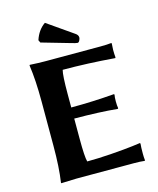

<svg xmlns="http://www.w3.org/2000/svg" viewBox="-124 -930 842 1020"><g transform="rotate(-15 297.0 -420.0)"><path d="M221.2 -842.8 362.8 -744.1Q377.9 -734.4 377.9 -720.2Q377.9 -713.4 373 -704.1Q368.2 -694.8 361.8 -694.8Q354 -694.8 323.2 -704.1L170.9 -748L164.1 -762.2Q181.2 -814.9 221.2 -842.8ZM240.2 -200.2Q240.2 -100.1 248 -73.2Q308.1 -73.2 382.1 -78.6Q456.1 -84 500 -89.4L543.9 -95.2L545.9 -90.8Q543.9 -74.7 543.9 -36.1Q543.9 -18.1 545.9 0L543.9 2.9Q520 0 483.9 0H169.9L85 2.9L84 0Q96.2 -81.1 96.2 -200.2V-444.8Q96.2 -560.1 84 -645L85.9 -647.9Q135.7 -645 169.9 -645H474.1Q510.3 -645 534.2 -647.9L536.1 -645Q534.2 -622.1 534.2 -609.9Q534.2 -585 536.1 -568.8L534.2 -564.9Q382.3 -577.1 248 -577.1Q240.2 -550.3 240.2 -444.8V-372.1Q359.4 -372.1 477.1 -381.8L480 -378.9Q477.1 -365.7 477.1 -341.8Q477.1 -317.9 480 -304.2L477.1 -300.8Q377.9 -310.5 240.2 -311Z"/></g></svg>

Font: Linux Biolinum O
Style: Bold
Weight: 700
Designer: Philipp H. Poll
Foundry: Philipp H. Poll
Version: Version 1.3.2